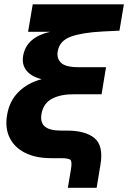

<svg xmlns="http://www.w3.org/2000/svg" viewBox="-20 -748 606 908"><path d="M300.8 140.1 315.4 53.7Q321.3 18.6 314 9.3Q306.6 0 269.5 0H221.7Q148.4 0 97.9 -25.6Q47.4 -51.3 25.1 -97.7Q2.9 -144 13.7 -205.1Q24.9 -271.5 68.6 -314.2Q112.3 -356.9 177.2 -373.5Q127.9 -385.7 105 -414.6Q82 -443.4 89.8 -486.3Q106 -572.3 217.3 -597.7H112.8L134.8 -727.5H565.9L544.9 -603L465.8 -599.1Q370.1 -594.2 316.4 -575.2Q262.7 -556.2 253.4 -507.3Q246.6 -473.6 267.8 -451.9Q289.1 -430.2 351.6 -430.2H481.4L460.4 -302.2H327.6Q266.1 -302.2 226.3 -281.2Q186.5 -260.3 176.8 -212.4Q168.5 -171.9 190.4 -151.1Q212.4 -130.4 269 -130.4H297.4Q384.3 -130.4 427.2 -94.5Q470.2 -58.6 455.1 30.8L437 140.1Z"/></svg>

Font: Inter Display ExtraBold
Style: Italic
Weight: 800
Italic angle: -9.39999°
Designer: Rasmus Andersson
Foundry: rsms
Version: Version 4.000;git-a52131595